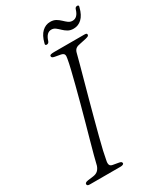

<svg xmlns="http://www.w3.org/2000/svg" viewBox="-210 -932 867 1014"><g transform="rotate(-30 223.5 -425.0)"><path d="M164.5 -67Q160.5 -49.5 164.5 -40Q168.5 -30.5 184 -28.5L215.5 -23Q225 -21.5 229 -18.5Q233 -15.5 233 -10Q233 -5 226.8 -2.5Q220.5 0 212.5 0H26Q16 0 12.5 -2.8Q9 -5.5 9 -10.5Q8.5 -15 13 -18.5Q17.5 -22 27.5 -23.5L62 -28Q80 -30.5 90.5 -40Q101 -49.5 107 -66.5Q112 -87.5 121.2 -122.8Q130.5 -158 143 -202.5Q155.5 -247 169 -296Q182.5 -345 196 -395Q209.5 -445 221.2 -490.8Q233 -536.5 242 -573.8Q251 -611 255 -635.5Q258.5 -651 254.8 -659.2Q251 -667.5 236 -670.5L202.5 -676.5Q192 -678.5 188.2 -681.5Q184.5 -684.5 184.5 -690Q184.5 -695.5 191.5 -697.8Q198.5 -700 212 -700H395.5Q405 -700 408.2 -698Q411.5 -696 411.5 -691.5Q411.5 -685.5 406.8 -682.8Q402 -680 390 -677L352.5 -669Q336 -666.5 326.8 -659.8Q317.5 -653 313.5 -639Q307 -613.5 296.5 -574.8Q286 -536 273 -489Q260 -442 246.2 -391.2Q232.5 -340.5 219.2 -290.8Q206 -241 194.5 -197.2Q183 -153.5 175.2 -119.5Q167.5 -85.5 164.5 -67ZM363.5 -755Q343.5 -755 329.5 -763.2Q315.5 -771.5 304.5 -782.2Q293.5 -793 282.5 -801.5Q271.5 -810 257.5 -810Q227 -810 213.5 -765Q209 -753 198 -753Q186 -753 191 -766.5Q201.5 -808 223 -828.2Q244.5 -848.5 273 -848.5Q293 -848.5 307 -840.2Q321 -832 332 -821.2Q343 -810.5 354 -802.2Q365 -794 379.5 -794Q410.5 -794 423.5 -838Q427 -850.5 439 -850.5Q451 -850.5 445.5 -836.5Q435 -795 413.5 -775Q392 -755 363.5 -755Z"/></g></svg>

Font: Fraunces ExtraLight
Style: Italic
Weight: 250
Italic angle: -16°
Version: Version 1.000;[b76b70a41]